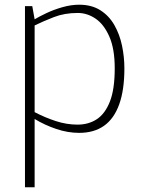

<svg xmlns="http://www.w3.org/2000/svg" viewBox="-20 -558 614 815"><path d="M86 237V-532H117L127 -476Q145 -487 176.5 -502Q208 -517 245 -527.5Q282 -538 316 -538Q369 -538 406 -514.5Q443 -491 465.5 -451.5Q488 -412 498 -364Q508 -316 508 -268Q508 -176 486 -115Q464 -54 421.5 -24Q379 6 316 6Q268 6 219 -10.5Q170 -27 127 -53V237ZM309 -29Q356 -29 391 -52Q426 -75 446.5 -127Q467 -179 467 -268Q467 -351 444 -403Q421 -455 385.5 -479Q350 -503 310 -503Q254 -503 209 -485.5Q164 -468 127 -450V-82Q171 -59 217 -44Q263 -29 309 -29Z"/></svg>

Font: Exo Thin ExtraLight
Style: Regular
Weight: 250
Version: Version 2.000